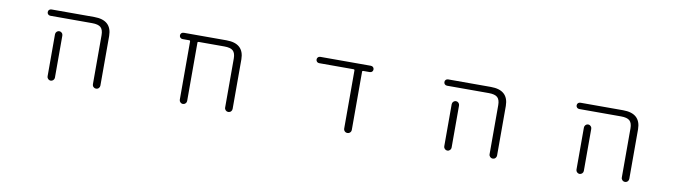

<svg xmlns="http://www.w3.org/2000/svg" viewBox="-31 -998 5061 1430"><g transform="rotate(10 2500.0 -283.5)"><path d="M273.4 -497.1Q262.7 -497.1 255.9 -503.9Q249 -510.7 249 -521Q249 -531.2 255.9 -538.1Q262.7 -544.9 273.4 -544.9H596.7Q729.5 -544.9 730.5 -424.8V-49.8Q730.5 -38.1 722.2 -29.8Q713.9 -21.5 702.1 -21.5Q690.4 -21.5 682.1 -29.8Q673.8 -38.1 673.8 -49.8V-420.9Q673.8 -461.9 654.8 -479.5Q635.7 -497.1 588.9 -497.1ZM386.7 -367.2V-72.3V-48.8Q386.7 -38.1 378.4 -29.8Q370.1 -21.5 358.9 -21.5Q347.7 -21.5 339.4 -29.8Q331.1 -38.1 331.1 -48.8V-72.3V-367.2Q331.1 -378.9 339.4 -387.2Q347.7 -395.5 358.9 -395.5Q370.1 -395.5 378.4 -387.2Q386.7 -378.9 386.7 -367.2Z M1673.8 -420.9Q1673.8 -461.9 1654.8 -479.5Q1635.7 -497.1 1588.9 -497.1H1394.5Q1386.7 -497.1 1386.7 -490.2V-48.8Q1386.7 -38.1 1378.4 -29.8Q1370.1 -21.5 1358.9 -21.5Q1347.7 -21.5 1339.4 -29.8Q1331.1 -38.1 1331.1 -48.8V-490.2Q1331.1 -497.1 1324.2 -497.1H1273.4Q1262.7 -497.1 1255.9 -503.9Q1249 -510.7 1249 -521Q1249 -531.2 1255.9 -538.1Q1262.7 -544.9 1273.4 -544.9H1596.7Q1729.5 -544.9 1730.5 -424.8V-49.8Q1730.5 -38.1 1722.2 -29.8Q1713.9 -21.5 1702.1 -21.5Q1690.4 -21.5 1682.1 -29.8Q1673.8 -38.1 1673.8 -49.8Z M2631.8 -50.8Q2631.8 -38.1 2623.5 -29.8Q2615.2 -21.5 2603 -21.5Q2590.8 -21.5 2582.5 -29.8Q2574.2 -38.1 2574.2 -50.8V-490.2Q2574.2 -497.1 2567.4 -497.1H2305.7Q2295.9 -497.1 2289.1 -503.9Q2282.2 -510.7 2282.2 -521Q2282.2 -531.2 2289.1 -538.1Q2295.9 -544.9 2305.7 -544.9H2688.5Q2699.2 -544.9 2706.1 -538.1Q2712.9 -531.2 2712.9 -521Q2712.9 -510.7 2706.1 -503.9Q2699.2 -497.1 2688.5 -497.1H2639.6Q2631.8 -497.1 2631.8 -490.2Z M3273.4 -497.1Q3262.7 -497.1 3255.9 -503.9Q3249 -510.7 3249 -521Q3249 -531.2 3255.9 -538.1Q3262.7 -544.9 3273.4 -544.9H3596.7Q3729.5 -544.9 3730.5 -424.8V-49.8Q3730.5 -38.1 3722.2 -29.8Q3713.9 -21.5 3702.1 -21.5Q3690.4 -21.5 3682.1 -29.8Q3673.8 -38.1 3673.8 -49.8V-420.9Q3673.8 -461.9 3654.8 -479.5Q3635.7 -497.1 3588.9 -497.1ZM3386.7 -367.2V-72.3V-48.8Q3386.7 -38.1 3378.4 -29.8Q3370.1 -21.5 3358.9 -21.5Q3347.7 -21.5 3339.4 -29.8Q3331.1 -38.1 3331.1 -48.8V-72.3V-367.2Q3331.1 -378.9 3339.4 -387.2Q3347.7 -395.5 3358.9 -395.5Q3370.1 -395.5 3378.4 -387.2Q3386.7 -378.9 3386.7 -367.2Z M4273.4 -497.1Q4262.7 -497.1 4255.9 -503.9Q4249 -510.7 4249 -521Q4249 -531.2 4255.9 -538.1Q4262.7 -544.9 4273.4 -544.9H4596.7Q4729.5 -544.9 4730.5 -424.8V-49.8Q4730.5 -38.1 4722.2 -29.8Q4713.9 -21.5 4702.1 -21.5Q4690.4 -21.5 4682.1 -29.8Q4673.8 -38.1 4673.8 -49.8V-420.9Q4673.8 -461.9 4654.8 -479.5Q4635.7 -497.1 4588.9 -497.1ZM4386.7 -367.2V-72.3V-48.8Q4386.7 -38.1 4378.4 -29.8Q4370.1 -21.5 4358.9 -21.5Q4347.7 -21.5 4339.4 -29.8Q4331.1 -38.1 4331.1 -48.8V-72.3V-367.2Q4331.1 -378.9 4339.4 -387.2Q4347.7 -395.5 4358.9 -395.5Q4370.1 -395.5 4378.4 -387.2Q4386.7 -378.9 4386.7 -367.2Z"/></g></svg>

Font: Rounded-X Mgen+ 2m light
Style: Regular
Weight: 200
Designer: [Source Han Sans]
Ryoko NISHIZUKA  (kana & ideographs); Paul D. Hunt (Latin, Greek & Cyrillic); Wenlong ZHANG  (bopomofo
Version: Version 1.059.20150602